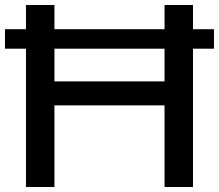

<svg xmlns="http://www.w3.org/2000/svg" viewBox="-34 -749 877 769"><path d="M70 0V-729H184V0ZM625 0V-729H739V0ZM160 -327V-423H650V-327ZM-14 -554V-632H823V-554Z"/></svg>

Font: Mona Sans SemiExpanded Medium
Style: Regular
Weight: 500
Width: 6
Designer: Deni Anggara
Foundry: GitHub
Version: Version 2.000